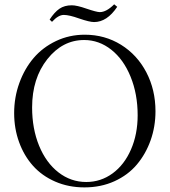

<svg xmlns="http://www.w3.org/2000/svg" viewBox="-20 -833 766 867"><path d="M404.8 -733.4Q384.3 -733.4 337.4 -749.5Q292.5 -765.6 268.1 -765.6Q243.2 -765.6 214.8 -734.4L204.1 -744.6Q225.6 -777.8 248.3 -793.5Q271 -809.1 304.2 -809.1Q327.1 -809.1 370.6 -793.9Q416.5 -778.3 430.7 -778.3Q460.4 -778.3 495.6 -813.5L509.3 -802.2Q463.4 -733.4 404.8 -733.4ZM361.3 13.2Q289.6 13.2 229.5 -12.9Q169.4 -39.1 128.9 -84.5Q88.4 -129.9 66.2 -191.2Q43.9 -252.4 43.9 -322.3Q43.9 -393.6 67.4 -458.3Q90.8 -522.9 131.8 -571Q172.9 -619.1 232.9 -647.7Q293 -676.3 362.8 -676.3Q453.1 -676.3 526.4 -630.9Q599.6 -585.4 640.9 -506.3Q682.1 -427.2 682.1 -330.6Q682.1 -261.7 660.2 -199.7Q638.2 -137.7 598.1 -90.1Q558.1 -42.5 496.8 -14.6Q435.5 13.2 361.3 13.2ZM369.6 -11.2Q435.1 -11.2 488.3 -50Q541.5 -88.9 571.5 -158Q601.6 -227.1 601.6 -312.5Q601.6 -408.2 569.8 -486.3Q538.1 -564.5 482.7 -608.4Q427.2 -652.3 359.9 -652.3Q262.2 -652.3 193.6 -565.7Q125 -479 125 -347.7Q125 -252 156.5 -175Q188 -98.1 243.9 -54.7Q299.8 -11.2 369.6 -11.2Z"/></svg>

Font: Elstob Light
Style: Regular
Weight: 300
Designer: Peter S. Baker
Version: Version 1.015